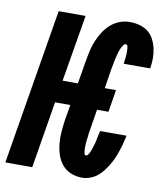

<svg xmlns="http://www.w3.org/2000/svg" viewBox="-93 -813 776 892"><g transform="rotate(10 295.5 -367.5)"><path d="M354 8Q325 8 300 -2.5Q275 -13 258.5 -33.5Q242 -54 234 -79.5Q226 -105 223.5 -132.5Q221 -160 223.5 -188.5Q226 -217 230 -245L242 -315H170L118 0H-9L113 -735H240L187 -420H259L279 -538Q283 -561 288.5 -584Q294 -607 303.5 -629Q313 -651 326.5 -672Q340 -693 359 -709.5Q378 -726 401 -734.5Q424 -743 447 -743Q471 -743 493.5 -737Q516 -731 533.5 -717.5Q551 -704 561.5 -684Q572 -664 577 -641.5Q582 -619 582 -595.5Q582 -572 578 -548Q578 -548 578 -547.5Q578 -547 578 -547H453Q453 -547 453 -547Q453 -547 453 -547Q454 -553 454.5 -559Q455 -565 456 -571.5Q457 -578 457.5 -584Q458 -590 458 -596Q458 -602 458 -608Q458 -614 457.5 -620Q457 -626 455 -632Q453 -638 447 -638Q441 -638 436.5 -632Q432 -626 429 -620.5Q426 -615 423.5 -608.5Q421 -602 419 -596Q417 -590 415.5 -583.5Q414 -577 412.5 -571Q411 -565 409.5 -558.5Q408 -552 407 -546Q406 -540 405 -533.5Q404 -527 402 -521L386 -420H439L422 -315H368L354 -228Q353 -222 352 -216.5Q351 -211 350 -205Q349 -199 348.5 -193.5Q348 -188 347.5 -182Q347 -176 346 -170.5Q345 -165 344.5 -159.5Q344 -154 344 -148Q344 -142 343.5 -136.5Q343 -131 343.5 -125.5Q344 -120 344.5 -114.5Q345 -109 346.5 -103Q348 -97 354 -97Q359 -97 363 -102Q367 -107 369.5 -112Q372 -117 374 -122.5Q376 -128 378 -133.5Q380 -139 381.5 -144.5Q383 -150 384.5 -155Q386 -160 387.5 -165.5Q389 -171 390 -176.5Q391 -182 392 -187.5Q393 -193 394.5 -198.5Q396 -204 397 -209.5Q398 -215 399 -220H524Q520 -202 515.5 -184Q511 -166 505 -148Q499 -130 491.5 -112Q484 -94 474 -77.5Q464 -61 452 -45Q440 -29 424.5 -17Q409 -5 390.5 1.5Q372 8 354 8Z"/></g></svg>

Font: Iosevka SS04 XBd Ex Obl
Style: Regular
Weight: 800
Width: 7
Italic angle: -9°
Monospace: yes
Designer: Belleve Invis
Foundry: Belleve Invis
Version: Version 19.0.0; ttfautohint (v1.8.4)